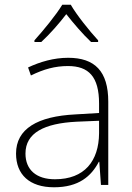

<svg xmlns="http://www.w3.org/2000/svg" viewBox="-20 -784 561 814"><path d="M280 -764H244C219 -722 163 -654 126 -613V-606H155C192 -640 232 -686 261 -724C291 -686 330 -640 366 -606H396V-613C359 -653 304 -722 280 -764ZM269 -539C208 -539 150 -522 99 -498L111 -464C166 -491 214 -504 268 -504C356 -504 400 -459 400 -345V-305L300 -299C139 -291 48 -238 48 -133C48 -44 105 10 209 10C314 10 367 -37 399 -98H401L408 0H439V-353C439 -482 382 -539 269 -539ZM304 -268 400 -272V-219C399 -101 338 -24 213 -24C134 -24 88 -64 88 -133C88 -221 168 -261 304 -268Z"/></svg>

Font: Noto Sans Cherokee ExtraLight
Style: Regular
Weight: 200
Designer: Monotype Design Team
Foundry: Monotype Imaging Inc.
Version: Version 2.001